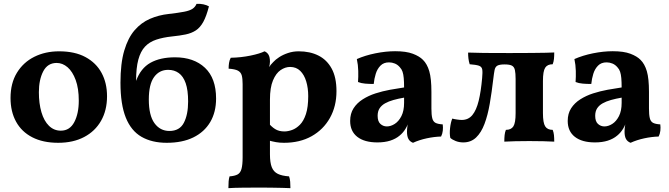

<svg xmlns="http://www.w3.org/2000/svg" viewBox="-20 -734 3483 999"><path d="M282.7 9Q203.7 9 148 -19.7Q92.3 -48.4 63.6 -100.9Q34.8 -153.3 34.8 -224.3Q34.8 -301.2 68 -355.4Q101.1 -409.7 158.4 -438.4Q215.7 -467 287.4 -467Q369.4 -467 424.8 -437Q480.3 -407 508.6 -354.5Q536.9 -302.1 536.9 -233.2Q536.9 -160 505.8 -105.4Q474.7 -50.9 417.7 -21Q360.6 9 282.7 9ZM296.5 -54.1Q342.9 -54.1 366.4 -98.4Q389.9 -142.7 389.9 -210.2Q389.9 -273.8 373.8 -317.7Q357.6 -361.6 331.6 -384.1Q305.5 -406.5 274.8 -406.5Q227.8 -406.5 205 -362.9Q182.3 -319.3 182.3 -254.2Q182.3 -195.5 195.6 -150.1Q209 -104.7 234.8 -79.4Q260.6 -54.1 296.5 -54.1Z M847.7 9Q770.4 9 716.2 -22.2Q662 -53.4 634.4 -122.4Q606.8 -191.4 606.8 -303.5Q606.8 -404.1 626.4 -470.5Q646 -536.9 680.4 -576.7Q714.9 -616.5 760.4 -636.1Q806 -655.8 857.4 -661.3Q909.8 -667.4 938.5 -673Q967.2 -678.6 981.5 -688.1Q995.8 -697.6 1002.7 -714Q1021 -715 1038 -711.5Q1055 -707.9 1067.1 -700.9Q1054 -649.5 1037.7 -620Q1021.4 -590.5 999 -575.8Q976.6 -561.2 946.2 -554.8Q915.9 -548.5 875.3 -544.4Q828.2 -539.4 792.8 -527.6Q757.4 -515.8 734.3 -491.2Q711.3 -466.5 699.7 -423.7Q688.1 -380.8 688.1 -313.1Q712 -378.9 762.9 -407.4Q813.8 -435.8 890.7 -435.8Q988.5 -435.8 1046.4 -381.4Q1104.3 -326.9 1104.3 -221.3Q1104.3 -150.5 1073.8 -98.8Q1043.2 -47.1 985.9 -19Q928.7 9 847.7 9ZM861.5 -52.6Q914.5 -52.6 936.6 -95.1Q958.8 -137.7 958.8 -205.8Q958.8 -264.9 946.2 -301Q933.6 -337.1 910.2 -353.8Q886.9 -370.6 855.1 -370.6Q808.8 -370.6 781.6 -333Q754.3 -295.5 754.3 -216.3Q754.3 -133.8 783.6 -93.2Q813 -52.6 861.5 -52.6Z M1168.4 245Q1168.4 224.2 1169.6 209.5Q1170.9 194.9 1174.4 183.7Q1201.4 181.7 1216.2 173.7Q1230.9 165.7 1236.6 144.6Q1242.4 123.5 1242.4 83.7V-296.3Q1242.4 -325 1237.9 -341.5Q1233.4 -358.1 1218 -366.4Q1202.5 -374.6 1169.5 -376.7Q1169.5 -391.9 1171.7 -406.6Q1174 -421.3 1180.6 -433.5Q1234 -434.5 1283.4 -444.7Q1332.8 -455 1356.3 -467Q1369.5 -461.9 1377.1 -449.3Q1384.6 -436.6 1384.6 -412.6Q1384.6 -398.4 1379.2 -380.5Q1373.7 -362.7 1363.7 -337L1384.6 -316.4V68.9Q1384.6 111.9 1394.1 136Q1403.7 160 1425.5 170.6Q1447.3 181.2 1484.1 183.7Q1488.6 195.9 1489.9 212.1Q1491.1 228.4 1491.1 245Q1474.1 244 1448.3 243.5Q1422.6 243 1393.9 242.5Q1365.1 242 1336.9 242Q1292 242 1244.1 242.5Q1196.2 243 1168.4 245ZM1457.7 9Q1434.9 9 1415.8 5.6Q1396.6 2.1 1373.7 -4.3V-97.5Q1391.1 -75.4 1411 -62.8Q1430.8 -50.1 1459.6 -50.1Q1478.5 -50.1 1499.8 -57.8Q1521.2 -65.5 1540.5 -84.9Q1559.9 -104.4 1571.8 -140.5Q1583.7 -176.7 1583.7 -234.1Q1583.7 -276.1 1573.3 -310.4Q1563 -344.8 1542.2 -365.2Q1521.4 -385.7 1489.4 -385.7Q1464.1 -385.7 1440 -369.3Q1415.9 -352.9 1400.3 -315.6Q1384.6 -278.3 1384.6 -215.6L1345.7 -318.5Q1361.8 -357.3 1375.8 -378.7Q1389.7 -400.1 1402 -411.3Q1413.1 -423.7 1432.6 -436.5Q1452.1 -449.3 1478.3 -458.1Q1504.4 -467 1534.3 -467Q1592.8 -467 1636.6 -445Q1680.5 -423.1 1705.6 -377.4Q1730.7 -331.7 1730.7 -259.7Q1730.7 -181 1696.6 -120.3Q1662.4 -59.5 1601.2 -25.2Q1540 9 1457.7 9Z M2128.9 9Q2112.1 2.4 2104.9 -11.4Q2097.6 -25.1 2097.6 -49Q2097.6 -61.1 2099.9 -77.8Q2102.2 -94.4 2107.3 -109.1L2110.3 -112.3Q2103.1 -85.8 2090.3 -64.5Q2077.4 -43.1 2059.4 -28.6Q2039.3 -11.5 2010.4 -2.2Q1981.5 7 1943.5 7Q1876.3 7 1839.1 -22Q1801.9 -51 1801.9 -104.7Q1801.9 -143.2 1819.7 -170.7Q1837.4 -198.2 1867.4 -217.2Q1897.4 -236.3 1934 -248.1Q1970.6 -259.8 2009.1 -266.9Q2047.6 -273.9 2082.5 -279Q2082.5 -308.5 2080.7 -327.8Q2079 -347.2 2074.5 -360.7Q2070 -374.2 2060.4 -384.2Q2049 -397.6 2034.3 -403.5Q2019.5 -409.5 2004.2 -409.5Q1976.4 -409.5 1959.8 -392.6Q1943.1 -375.8 1935.1 -350.1Q1927.1 -324.4 1924.5 -297.1Q1901 -297.1 1880.1 -298.9Q1859.1 -300.6 1842.8 -307.3Q1844.8 -334.3 1844 -365.3Q1843.3 -396.3 1836.7 -426.7Q1879.3 -445.6 1933.4 -456.6Q1987.5 -467.5 2036 -467.5Q2093.3 -467.5 2127.9 -454.4Q2162.5 -441.3 2180.6 -422.7Q2202.4 -401.4 2213.6 -363.5Q2224.7 -325.6 2224.7 -256V-169Q2224.7 -136.8 2229 -119.3Q2233.2 -101.7 2245.7 -95Q2258.1 -88.3 2283.6 -86.8Q2285.7 -70.5 2283.9 -54.1Q2282.1 -37.7 2275 -23.6Q2239 -22.6 2200.4 -14.3Q2161.8 -6.1 2128.9 9ZM1992.9 -76.2Q2013.3 -76.2 2034 -89.4Q2054.6 -102.6 2068.6 -129.9Q2082.5 -157.3 2082.5 -198.9V-226Q2052.8 -220.9 2027.4 -213.8Q2002 -206.7 1983.5 -196.3Q1965 -185.8 1954.9 -170.2Q1944.9 -154.6 1944.9 -131.5Q1944.9 -102.4 1959.2 -89.3Q1973.6 -76.2 1992.9 -76.2Z M2390.7 7Q2369.1 7 2350.8 -0.3Q2332.5 -7.6 2323 -16.6Q2318.5 -38.3 2321.8 -68Q2325.1 -97.8 2333.3 -117Q2343.7 -114 2358.4 -112Q2373 -109.9 2382.6 -109.9Q2416.9 -109.9 2437.8 -135.4Q2458.7 -160.8 2470.6 -209.5Q2482.6 -258.3 2488.6 -327.8Q2491.6 -358.5 2489.1 -372.8Q2486.5 -387.2 2471.7 -392.2Q2456.9 -397.2 2423.8 -399.7Q2419.2 -414.5 2417.4 -429.1Q2415.6 -443.7 2415.6 -460.5Q2446.3 -459 2498.3 -458.5Q2550.2 -458 2631.7 -458Q2700.8 -458 2746 -458.5Q2791.1 -459 2819.2 -459.5Q2847.3 -460 2863.8 -461Q2863.8 -441.7 2862.3 -427.3Q2860.8 -412.9 2855.7 -399.7Q2828.3 -399.7 2816.7 -381.7Q2805 -363.7 2805 -312.7V-145.3Q2805 -94.8 2816.7 -76.6Q2828.3 -58.3 2855.7 -58.3Q2860.8 -45.6 2862.3 -31.2Q2863.8 -16.7 2863.8 3Q2841.8 1.5 2806.5 0.8Q2771.2 0 2733.9 0Q2696.7 0 2661.6 0.8Q2626.6 1.5 2604 3Q2604 -16.7 2605.6 -31.2Q2607.1 -45.6 2612.2 -58.3Q2639.6 -58.3 2651.2 -76.6Q2662.8 -94.8 2662.8 -145.3V-322.8Q2662.8 -352.9 2659.1 -369.5Q2655.5 -386.1 2643.6 -392.4Q2631.7 -398.8 2605.3 -398.8Q2579.9 -398.8 2568.4 -392.7Q2557 -386.6 2553.5 -370Q2550.1 -353.4 2546.5 -322.2Q2538.6 -254.2 2528.3 -194.5Q2518 -134.7 2500.9 -89.3Q2483.9 -44 2457.1 -18.5Q2430.2 7 2390.7 7Z M3260.9 9Q3244.1 2.4 3236.9 -11.4Q3229.6 -25.1 3229.6 -49Q3229.6 -61.1 3231.9 -77.8Q3234.2 -94.4 3239.3 -109.1L3242.3 -112.3Q3235.1 -85.8 3222.3 -64.5Q3209.4 -43.1 3191.4 -28.6Q3171.3 -11.5 3142.4 -2.2Q3113.5 7 3075.5 7Q3008.3 7 2971.1 -22Q2933.9 -51 2933.9 -104.7Q2933.9 -143.2 2951.7 -170.7Q2969.4 -198.2 2999.4 -217.2Q3029.4 -236.3 3066 -248.1Q3102.6 -259.8 3141.1 -266.9Q3179.6 -273.9 3214.5 -279Q3214.5 -308.5 3212.7 -327.8Q3211 -347.2 3206.5 -360.7Q3202 -374.2 3192.4 -384.2Q3181 -397.6 3166.3 -403.5Q3151.5 -409.5 3136.2 -409.5Q3108.4 -409.5 3091.8 -392.6Q3075.1 -375.8 3067.1 -350.1Q3059.1 -324.4 3056.5 -297.1Q3033 -297.1 3012.1 -298.9Q2991.1 -300.6 2974.8 -307.3Q2976.8 -334.3 2976 -365.3Q2975.3 -396.3 2968.7 -426.7Q3011.3 -445.6 3065.4 -456.6Q3119.5 -467.5 3168 -467.5Q3225.3 -467.5 3259.9 -454.4Q3294.5 -441.3 3312.6 -422.7Q3334.4 -401.4 3345.6 -363.5Q3356.7 -325.6 3356.7 -256V-169Q3356.7 -136.8 3361 -119.3Q3365.2 -101.7 3377.7 -95Q3390.1 -88.3 3415.6 -86.8Q3417.7 -70.5 3415.9 -54.1Q3414.1 -37.7 3407 -23.6Q3371 -22.6 3332.4 -14.3Q3293.8 -6.1 3260.9 9ZM3124.9 -76.2Q3145.3 -76.2 3166 -89.4Q3186.6 -102.6 3200.6 -129.9Q3214.5 -157.3 3214.5 -198.9V-226Q3184.8 -220.9 3159.4 -213.8Q3134 -206.7 3115.5 -196.3Q3097 -185.8 3086.9 -170.2Q3076.9 -154.6 3076.9 -131.5Q3076.9 -102.4 3091.2 -89.3Q3105.6 -76.2 3124.9 -76.2Z"/></svg>

Font: Vollkorn
Style: Regular
Weight: 400
Designer: Friedrich Althausen
Foundry: Friedrich Althausen
Version: Version 5.001